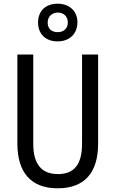

<svg xmlns="http://www.w3.org/2000/svg" viewBox="-20 -1009 625 1039"><path d="M292 -785C356 -785 399 -826 399 -889C399 -950 354 -989 292 -989C227 -989 186 -950 186 -887C186 -825 227 -785 292 -785ZM293 -835C257 -835 238 -855 238 -887C238 -919 261 -941 293 -941C326 -941 347 -919 347 -887C347 -855 325 -835 293 -835ZM511 -232V-714H424V-232C424 -121 383 -67 294 -67C206 -67 160 -119 160 -231V-714H74V-232C74 -73 150 10 292 10C438 10 511 -75 511 -232Z"/></svg>

Font: Noto Sans Lao Condensed
Style: Regular
Weight: 400
Width: 3
Designer: Monotype Design Team
Foundry: Monotype Imaging Inc.
Version: Version 2.004